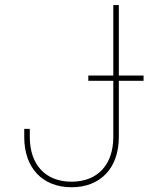

<svg xmlns="http://www.w3.org/2000/svg" viewBox="-20 -748 601 777"><path d="M269.5 9.8C387.2 9.8 460.9 -68.4 460.9 -193.4V-420.9H561V-442.4H460.9V-727.5H438.5V-442.4H337.4V-420.9H438.5V-193.4C438.5 -81.5 375 -12.7 269.5 -12.7C164.1 -12.7 100.6 -81.5 100.6 -193.4V-226.6H78.1V-193.4C78.1 -68.4 151.9 9.8 269.5 9.8Z"/></svg>

Font: Raveo Thin
Style: Regular
Weight: 100
Designer: Jakub Foglar, Rasmus Andersson (Inter)
Foundry: Jakubfoglar.com
Version: Version 1.100;Glyphs 3.2.3 (3260)